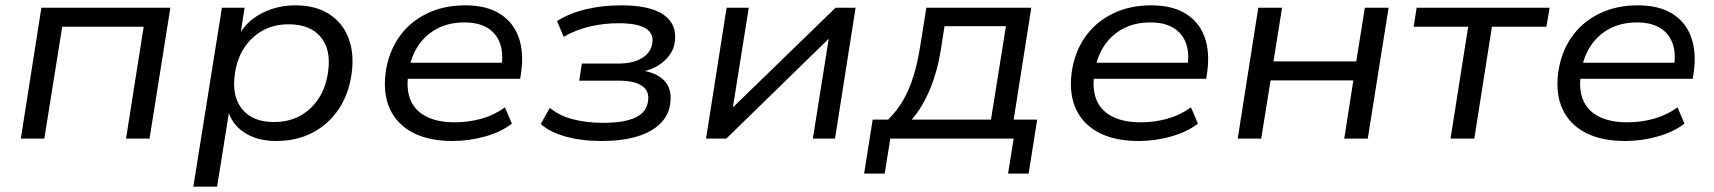

<svg xmlns="http://www.w3.org/2000/svg" viewBox="-20 -519 6419 719"><path d="M58 0 135 -490H618L540 0H452L518 -419H213L146 0Z M704 180 811 -490H896L879 -381H871Q891 -420 924 -446Q957 -472 998.5 -485.5Q1040 -499 1086 -499Q1161 -499 1211.5 -467Q1262 -435 1284.5 -378Q1307 -321 1297 -245Q1287 -169 1249.5 -112Q1212 -55 1152 -23Q1092 9 1014 9Q944 9 896 -22Q848 -53 833 -108H839L793 180ZM1006 -62Q1062 -62 1105 -86Q1148 -110 1175 -153Q1202 -196 1209 -253Q1220 -334 1180.5 -381Q1141 -428 1061 -428Q1005 -428 962.5 -404Q920 -380 893 -337.5Q866 -295 859 -238Q848 -157 887.5 -109.5Q927 -62 1006 -62Z M1675 9Q1586 9 1526.5 -22Q1467 -53 1440.5 -110Q1414 -167 1424 -246Q1434 -321 1473 -378Q1512 -435 1576 -467Q1640 -499 1722 -499Q1801 -499 1851 -468Q1901 -437 1921.5 -381.5Q1942 -326 1932 -251L1928 -224H1487L1496 -284H1880L1857 -266Q1866 -319 1852.5 -356.5Q1839 -394 1805.5 -414.5Q1772 -435 1719 -435Q1662 -435 1618.5 -412.5Q1575 -390 1548 -350.5Q1521 -311 1512 -261L1510 -247Q1500 -188 1516.5 -146.5Q1533 -105 1575.5 -83Q1618 -61 1683 -61Q1735 -61 1783 -74.5Q1831 -88 1871 -117L1897 -56Q1857 -25 1797 -8Q1737 9 1675 9Z M2232 9Q2157 9 2097 -8Q2037 -25 2005 -55L2039 -115Q2074 -86 2125 -72.5Q2176 -59 2238 -59Q2318 -59 2360 -79Q2402 -99 2407 -142Q2412 -179 2383.5 -198Q2355 -217 2296 -217H2149L2159 -281H2297Q2350 -281 2384 -301.5Q2418 -322 2423 -359Q2428 -395 2396.5 -413.5Q2365 -432 2298 -432Q2240 -432 2187.5 -419.5Q2135 -407 2091 -381L2066 -440Q2111 -469 2173 -484Q2235 -499 2307 -499Q2415 -499 2465.5 -463.5Q2516 -428 2507 -362Q2504 -336 2487.5 -313Q2471 -290 2444.5 -273.5Q2418 -257 2383 -250L2384 -255Q2442 -246 2469.5 -215Q2497 -184 2490 -132Q2485 -88 2452.5 -56Q2420 -24 2364.5 -7.5Q2309 9 2232 9Z M2624 0 2701 -490H2784L2721 -95H2702L3109 -490H3184L3107 0H3024L3087 -396H3106L2700 0Z M3216 131 3248 -71H3306Q3339 -104 3362 -143.5Q3385 -183 3400.5 -233Q3416 -283 3426 -346L3449 -490H3842L3776 -71H3864L3832 131H3755L3776 0H3314L3293 131ZM3394 -71H3691L3747 -421H3517L3503 -331Q3491 -254 3463 -186Q3435 -118 3394 -71Z M4244 9Q4155 9 4095.5 -22Q4036 -53 4009.5 -110Q3983 -167 3993 -246Q4003 -321 4042 -378Q4081 -435 4145 -467Q4209 -499 4291 -499Q4370 -499 4420 -468Q4470 -437 4490.5 -381.5Q4511 -326 4501 -251L4497 -224H4056L4065 -284H4449L4426 -266Q4435 -319 4421.5 -356.5Q4408 -394 4374.5 -414.5Q4341 -435 4288 -435Q4231 -435 4187.5 -412.5Q4144 -390 4117 -350.5Q4090 -311 4081 -261L4079 -247Q4069 -188 4085.5 -146.5Q4102 -105 4144.5 -83Q4187 -61 4252 -61Q4304 -61 4352 -74.5Q4400 -88 4440 -117L4466 -56Q4426 -25 4366 -8Q4306 9 4244 9Z M4615 0 4692 -490H4781L4749 -289H5059L5091 -490H5180L5102 0H5014L5048 -218H4738L4703 0Z M5412 0 5478 -419H5274L5285 -490H5783L5771 -419H5567L5501 0Z M6066 9Q5977 9 5917.5 -22Q5858 -53 5831.5 -110Q5805 -167 5815 -246Q5825 -321 5864 -378Q5903 -435 5967 -467Q6031 -499 6113 -499Q6192 -499 6242 -468Q6292 -437 6312.5 -381.5Q6333 -326 6323 -251L6319 -224H5878L5887 -284H6271L6248 -266Q6257 -319 6243.5 -356.5Q6230 -394 6196.5 -414.5Q6163 -435 6110 -435Q6053 -435 6009.5 -412.5Q5966 -390 5939 -350.5Q5912 -311 5903 -261L5901 -247Q5891 -188 5907.5 -146.5Q5924 -105 5966.5 -83Q6009 -61 6074 -61Q6126 -61 6174 -74.5Q6222 -88 6262 -117L6288 -56Q6248 -25 6188 -8Q6128 9 6066 9Z"/></svg>

Font: Nunito Sans 10pt SemiExpanded
Style: Italic
Weight: 400
Width: 6
Italic angle: -9°
Designer: Vernon Adams
Foundry: Vernon Adams
Version: Version 3.101;gftools[0.9.27]